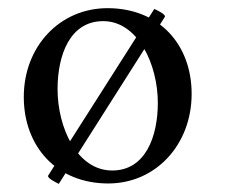

<svg xmlns="http://www.w3.org/2000/svg" viewBox="-20 -449 563 477"><path d="M126 7.8 389.6 -407.2C392.6 -413.1 370.1 -423.8 363.3 -426.8L99.6 -12.7C96.7 -6.8 118.2 3.9 126 7.8ZM236.3 -396.5C323.2 -396.5 372.1 -288.1 372.1 -193.4C372.1 -110.4 341.8 -25.4 258.8 -25.4C170.9 -25.4 123 -132.8 123 -227.5C123 -311.5 153.3 -396.5 236.3 -396.5ZM247.1 -428.7C128.9 -428.7 39.1 -334 39.1 -208C39.1 -85.9 120.1 6.8 249 6.8C367.2 6.8 456.1 -89.8 456.1 -215.8C456.1 -337.9 376 -428.7 247.1 -428.7Z"/></svg>

Font: Crimson
Style: Roman
Weight: 400
Version: Version 0.2